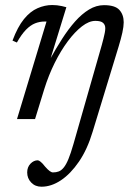

<svg xmlns="http://www.w3.org/2000/svg" viewBox="-20 -462 529 745"><path d="M141 262.5Q116.5 262.5 101 246.2Q85.5 230 85.5 207Q85.5 186.5 98.2 173.2Q111 160 126.5 160Q130.5 160 137.8 165.8Q145 171.5 155 184.5Q165.5 196.5 172.8 201.8Q180 207 185.5 207Q198 207 208 203.2Q218 199.5 227.2 188.2Q236.5 177 245.5 155.2Q254.5 133.5 265 97L375 -287.5Q378.5 -300.5 381.5 -312.2Q384.5 -324 386.5 -334.2Q388.5 -344.5 388.5 -352.5Q388.5 -365.5 380 -373.2Q371.5 -381 350 -381Q325.5 -381 298 -359.8Q270.5 -338.5 243.2 -302Q216 -265.5 192.2 -217.8Q168.5 -170 152 -117L116 0H46L160.5 -378.5Q159 -378.5 157.2 -378.5Q155.5 -378.5 153.5 -378.5Q134 -378.5 116.2 -371.5Q98.5 -364.5 81 -346.8Q63.5 -329 45.5 -297L28.5 -304.5Q48.5 -358 73 -388Q97.5 -418 125.8 -430.2Q154 -442.5 182.5 -442.5Q192 -442.5 201.2 -441.5Q210.5 -440.5 219.5 -438.5Q228.5 -436.5 237.5 -434L175 -231H173.5Q196.5 -273 221 -311.2Q245.5 -349.5 271.5 -378.8Q297.5 -408 325.5 -425Q353.5 -442 383.5 -442Q426.5 -442 443.2 -423.5Q460 -405 460 -375.5Q460 -359.5 454.8 -335.5Q449.5 -311.5 440 -280.5L339.5 49Q319 117.5 286.5 165Q254 212.5 216.5 237.5Q179 262.5 141 262.5Z"/></svg>

Font: Newsreader 17pt
Style: Italic
Weight: 400
Italic angle: -17°
Version: Version 1.003